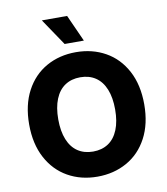

<svg xmlns="http://www.w3.org/2000/svg" viewBox="-99 -1013 960 1104"><g transform="rotate(-10 381.0 -461.0)"><path d="M380.9 9.8Q284.7 9.8 208.5 -33.2Q132.3 -76.2 88.6 -158.2Q44.9 -240.2 44.9 -353.5Q44.9 -467.3 88.6 -549.3Q132.3 -631.3 208.5 -674.1Q284.7 -716.8 380.9 -716.8Q476.6 -716.8 553 -674.1Q629.4 -631.3 673.1 -549.3Q716.8 -467.3 716.8 -353.5Q716.8 -239.7 673.1 -157.7Q629.4 -75.7 553 -33Q476.6 9.8 380.9 9.8ZM380.9 -570.3Q329.1 -570.3 291.7 -545.4Q254.4 -520.5 234.6 -471.7Q214.8 -422.9 214.8 -353.5Q214.8 -284.2 234.6 -235.4Q254.4 -186.5 291.7 -161.6Q329.1 -136.7 380.9 -136.7Q432.6 -136.7 470 -161.6Q507.3 -186.5 527.1 -235.4Q546.9 -284.2 546.9 -353.5Q546.9 -422.9 527.1 -471.7Q507.3 -520.5 470 -545.4Q432.6 -570.3 380.9 -570.3ZM220.7 -930.7H368.2L438.5 -774.4H326.2Z"/></g></svg>

Font: Pretendard Std ExtraBold
Style: Regular
Weight: 800
Designer: Base glyphs from Inter by Rasmus Andersson; Hangeul glyphs from Noto Sans CJK(Source Han Sans) by Jang Soo-young and Kan
Foundry: Kil Hyung-jin
Version: Version 1.309